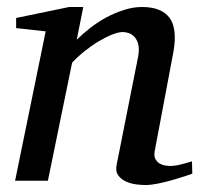

<svg xmlns="http://www.w3.org/2000/svg" viewBox="-20 -514 570 546"><path d="M526.9 -20Q520.5 -17.6 504.6 -12.5Q488.8 -7.3 469.2 -1.7Q449.7 3.9 429.2 8.1Q408.7 12.2 393.1 12.2Q384.3 12.2 368.9 10.5Q353.5 8.8 339.4 2.7Q325.2 -3.4 316.4 -15.1Q307.6 -26.9 312 -46.9L373 -354Q376.5 -374 373.3 -387.2Q370.1 -400.4 363 -408.4Q356 -416.5 346.7 -419.7Q337.4 -422.9 329.1 -422.9Q316.9 -422.9 299.1 -415.8Q281.2 -408.7 261.5 -397Q241.7 -385.3 221.7 -369.4Q201.7 -353.5 185.1 -335.9L116.2 0H22.9L109.9 -424.8L25.9 -434.1V-462.9L176.8 -494.1H216.8L198.2 -400.9Q214.8 -417.5 236.3 -434.3Q257.8 -451.2 282.2 -464.4Q306.6 -477.5 332.8 -485.8Q358.9 -494.1 383.8 -494.1Q438.5 -494.1 461.7 -463.9Q484.9 -433.6 473.1 -366.2L419.9 -84Q417.5 -69.8 422.1 -61.5Q426.8 -53.2 434.3 -48.8Q441.9 -44.4 450.2 -43.2Q458.5 -42 462.9 -42Q476.6 -42 492.7 -45.9Q508.8 -49.8 525.9 -55.2Z"/></svg>

Font: Charis SIL Am
Style: Italic
Weight: 400
Italic angle: -11°
Foundry: SIL International
Version: Version 5.000